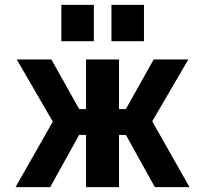

<svg xmlns="http://www.w3.org/2000/svg" viewBox="-20 -768 839 790"><path d="M334 -523.4H469.7V-319.3H498L612.3 -523.4H754.9L606.4 -268.6L759.8 2H617.2L498 -212.9H469.7V2H334V-212.9H305.7L186.5 2H43.9L197.3 -267.6L48.8 -523.4H191.4L305.7 -319.3H334ZM232.4 -598.6V-748H366.2V-598.6ZM438.5 -598.6V-748H572.3V-598.6Z"/></svg>

Font: Nasu
Style: Bold
Weight: 700
Designer: Ryoko NISHIZUKA (kana &amp; ideographs); Paul D. Hunt (Latin, Greek &amp; Cyrillic); Wenlong ZHANG (bopomofo); Sandoll C
Version: Version 2014.1215